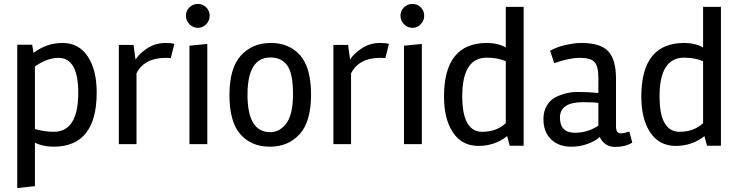

<svg xmlns="http://www.w3.org/2000/svg" viewBox="-20 -735 3763 979"><path d="M254 -63Q379 -63 379 -262Q379 -440 278 -440Q221 -440 158 -396V-77Q208 -63 254 -63ZM151 -465Q217 -516 299 -516Q381 -516 427 -448Q473 -380 473 -263Q473 13 253 13Q201 13 158 -7V214L68 224V-507H144Z M676 0H586V-506H661L671 -431Q689 -461 730.5 -488.5Q772 -516 825 -516Q854 -516 869 -511L851 -439Q842 -440 825 -440Q716 -440 676 -361Z M1037 0H946V-502L1037 -511ZM928 -655Q928 -680 946 -697.5Q964 -715 989 -715Q1014 -715 1031.5 -697.5Q1049 -680 1049 -655Q1049 -630 1031.5 -611.5Q1014 -593 989 -593Q964 -593 946 -611.5Q928 -630 928 -655Z M1508 -51Q1450 13 1356 13Q1262 13 1206 -50Q1150 -113 1150 -250.5Q1150 -388 1208.5 -452Q1267 -516 1361 -516Q1455 -516 1510.5 -453Q1566 -390 1566 -252.5Q1566 -115 1508 -51ZM1359 -442Q1242 -442 1242 -251.5Q1242 -61 1358 -61Q1406 -61 1440 -106Q1474 -151 1474 -256Q1474 -361 1444.5 -401.5Q1415 -442 1359 -442Z M1770 0H1680V-506H1755L1765 -431Q1783 -461 1824.5 -488.5Q1866 -516 1919 -516Q1948 -516 1963 -511L1945 -439Q1936 -440 1919 -440Q1810 -440 1770 -361Z M2131 0H2040V-502L2131 -511ZM2022 -655Q2022 -680 2040 -697.5Q2058 -715 2083 -715Q2108 -715 2125.5 -697.5Q2143 -680 2143 -655Q2143 -630 2125.5 -611.5Q2108 -593 2083 -593Q2058 -593 2040 -611.5Q2022 -630 2022 -655Z M2244 -243Q2244 -516 2463 -516Q2518 -516 2559 -493V-700H2650V8H2579L2566 -41Q2503 9 2419.5 9Q2336 9 2290 -59Q2244 -127 2244 -243ZM2462 -441Q2337 -441 2337 -244Q2337 -63 2439 -63Q2512 -63 2559 -107V-423Q2517 -441 2462 -441Z M2893 13Q2828 13 2789.5 -25Q2751 -63 2751 -127Q2751 -169 2769 -198Q2787 -227 2816 -241Q2868 -266 2925 -266Q2982 -266 3031 -261V-339Q3031 -397 3011.5 -418.5Q2992 -440 2937 -440Q2882 -440 2806 -413L2785 -476Q2814 -494 2861.5 -505Q2909 -516 2944 -516Q3041 -516 3081 -474Q3121 -432 3121 -333V-90Q3121 -55 3145 -55Q3161 -55 3189 -64L3204 -8Q3170 14 3116 14Q3062 14 3038 -37Q3016 -16 2976.5 -1.5Q2937 13 2893 13ZM2912 -58Q2975 -58 3031 -94V-210Q3007 -214 2953 -214Q2836 -214 2835 -136Q2835 -58 2912 -58Z M3250 -243Q3250 -516 3469 -516Q3524 -516 3565 -493V-700H3656V8H3585L3572 -41Q3509 9 3425.5 9Q3342 9 3296 -59Q3250 -127 3250 -243ZM3468 -441Q3343 -441 3343 -244Q3343 -63 3445 -63Q3518 -63 3565 -107V-423Q3523 -441 3468 -441Z"/></svg>

Font: Rambla
Style: Regular
Weight: 400
Designer: Martin Sommaruga
Foundry: Martin Sommaruga
Version: Version 1.001